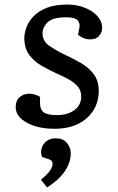

<svg xmlns="http://www.w3.org/2000/svg" viewBox="-20 -552 518 844"><path d="M231 -46Q277 -46 307 -68Q337 -90 337 -128Q337 -154 322 -171.5Q307 -189 283 -202.5Q259 -216 231 -228Q198 -243 164.5 -262Q131 -281 109 -310Q87 -339 87 -385Q87 -407 96.5 -432.5Q106 -458 127.5 -480.5Q149 -503 185.5 -517.5Q222 -532 275 -532Q317 -532 351.5 -518.5Q386 -505 407 -482.5Q428 -460 429 -433Q430 -411 416.5 -395Q403 -379 377 -379Q359 -379 345 -385.5Q331 -392 323 -399L329 -430Q333 -450 321 -463Q309 -476 271 -476Q213 -476 190 -454.5Q167 -433 167 -405Q167 -371 197.5 -350Q228 -329 268 -310Q303 -294 336.5 -274.5Q370 -255 392 -226Q414 -197 414 -151Q414 -105 391 -67.5Q368 -30 324.5 -8Q281 14 219 14Q146 14 97.5 -13Q49 -40 49 -81Q49 -110 66.5 -125Q84 -140 109 -140Q123 -140 136 -135.5Q149 -131 156 -126V-98Q156 -70 172.5 -58Q189 -46 231 -46ZM187 272 160 238Q177 225 194 205.5Q211 186 211 167Q211 154 195 148L165 138Q158 121 162.5 102Q167 83 183 69.5Q199 56 224 56Q257 56 274 76Q291 96 291 122Q291 162 265 200.5Q239 239 187 272Z"/></svg>

Font: Literata 7pt
Style: Italic
Weight: 400
Italic angle: -2°
Designer: Latin by Veronika Burian and Jose Scaglione. Greek by Irene Vlachou. Cyrillic by Vera Evstafieva
Foundry: TypeTogether
Version: Version 3.002